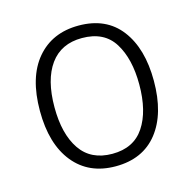

<svg xmlns="http://www.w3.org/2000/svg" viewBox="-86 -630 736 728"><g transform="rotate(-15 281.5 -266.0)"><path d="M282 10Q177 10 117.5 -63.5Q58 -137 58 -267Q58 -399 118.5 -470.5Q179 -542 283 -542Q391 -542 448 -467.5Q505 -393 505 -266Q505 -137 447 -63.5Q389 10 282 10ZM282 -39Q366 -39 407 -100.5Q448 -162 448 -267Q448 -368 409 -430.5Q370 -493 283 -493Q201 -493 158 -433.5Q115 -374 115 -266Q115 -161 156.5 -100Q198 -39 282 -39Z"/></g></svg>

Font: Noto Sans Mono SemiCondensed Light
Style: Regular
Weight: 300
Width: 4
Designer: Monotype Design Team
Foundry: Monotype Imaging Inc.
Version: Version 2.014; ttfautohint (v1.8.4.7-5d5b)